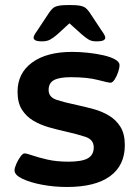

<svg xmlns="http://www.w3.org/2000/svg" viewBox="-20 -738 556 766"><path d="M247 8Q196 8 148 -1Q100 -10 69 -25Q38 -40 38 -58Q38 -68 45 -84Q52 -100 61.5 -113Q71 -126 78 -126Q86 -126 109 -118Q132 -110 168.5 -101.5Q205 -93 253 -93Q307 -93 330.5 -106.5Q354 -120 354 -150Q354 -181 321 -192Q288 -203 239 -214Q207 -221 174 -230.5Q141 -240 113 -256.5Q85 -273 67.5 -300.5Q50 -328 50 -372Q50 -446 108 -488.5Q166 -531 268 -531Q298 -531 331 -527.5Q364 -524 392.5 -517.5Q421 -511 439 -501Q457 -491 457 -478Q457 -468 451.5 -451Q446 -434 437.5 -421Q429 -408 421 -408Q412 -408 370.5 -419Q329 -430 262 -430Q217 -430 195.5 -418.5Q174 -407 174 -379Q174 -350 206.5 -339.5Q239 -329 287 -319Q319 -312 352.5 -303Q386 -294 414.5 -277Q443 -260 460.5 -232Q478 -204 478 -159Q478 -78 419 -35Q360 8 247 8ZM149 -573Q129 -573 121.5 -577Q114 -581 114 -588Q114 -596 128 -615L177 -689Q184 -699 191.5 -705.5Q199 -712 213.5 -715Q228 -718 257 -718Q286 -718 300.5 -715Q315 -712 322.5 -705.5Q330 -699 337 -689L386 -615Q400 -596 400 -588Q400 -581 392.5 -577Q385 -573 364 -573Q346 -573 334 -580Q322 -587 306 -601L257 -645L209 -601Q193 -587 180 -580Q167 -573 149 -573Z"/></svg>

Font: Asap Expanded SemiBold
Style: Regular
Weight: 600
Width: 7
Designer: Pablo Cosgaya
Foundry: Omnibus-Type
Version: Version 3.001; ttfautohint (v1.8.4.7-5d5b)